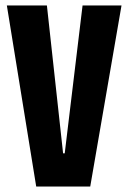

<svg xmlns="http://www.w3.org/2000/svg" viewBox="-20 -680 468 700"><path d="M112 0 5 -660H151L210 -121H216L281 -660H423L309 0Z"/></svg>

Font: Bricolage Grotesque 48pt Condensed Bricolage Grotesque 48pt Condensed Regular
Style: Bold
Weight: 700
Width: 3
Designer: Mathieu Triay
Foundry: Atelier Triay
Version: Version 1.000; ttfautohint (v1.8.4.7-5d5b);gftools[0.9.32]